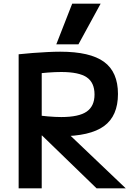

<svg xmlns="http://www.w3.org/2000/svg" viewBox="-20 -1020 733 1040"><path d="M81 -726Q117 -730 157 -733Q197 -736 236 -738Q275 -740 306 -740Q468 -740 543.5 -685Q619 -630 619 -511Q619 -392 543.5 -337Q468 -282 306 -282Q268 -282 220.5 -285Q173 -288 129 -292L147 -399Q199 -393 239.5 -389.5Q280 -386 312 -386Q407 -386 449.5 -415.5Q492 -445 492 -508Q492 -573 449.5 -601.5Q407 -630 312 -630Q280 -630 239.5 -627Q199 -624 147 -617L206 -683V0H81ZM503 0 150 -342H302L661 0ZM405 -780H285L371 -1000H525Z"/></svg>

Font: M PLUS 2 SemiBold
Style: Regular
Weight: 600
Designer: Coji Morishita
Foundry: UNDERFOREST DESIGN
Version: Version 1.001